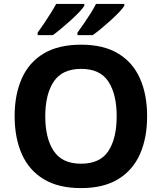

<svg xmlns="http://www.w3.org/2000/svg" viewBox="-20 -954 830 984"><path d="M734 -358Q734 -247 697.5 -164.5Q661 -82 586 -36Q511 10 395 10Q279 10 203.5 -36Q128 -82 91.5 -165Q55 -248 55 -359Q55 -469 91.5 -551.5Q128 -634 203.5 -679.5Q279 -725 396 -725Q511 -725 586 -679.5Q661 -634 697.5 -551.5Q734 -469 734 -358ZM212 -358Q212 -245 255.5 -180Q299 -115 395 -115Q493 -115 535.5 -180Q578 -245 578 -358Q578 -471 535.5 -536Q493 -601 396 -601Q299 -601 255.5 -536Q212 -471 212 -358ZM617 -924Q609 -911 590 -891Q571 -871 546.5 -849Q522 -827 498 -807Q474 -787 455 -774H377V-787Q391 -806 409 -832Q427 -858 444 -885Q461 -912 472 -934H617ZM412 -924Q404 -911 385 -891Q366 -871 341.5 -849Q317 -827 293 -807Q269 -787 251 -774H173V-787Q187 -806 204.5 -832Q222 -858 239 -885Q256 -912 268 -934H412Z"/></svg>

Font: Noto Sans Syriac
Style: Bold
Weight: 700
Designer: Patrick Giasson and the Monotype Design Team
Foundry: Monotype Imaging Inc.
Version: Version 3.000; ttfautohint (v1.8.4.7-5d5b)